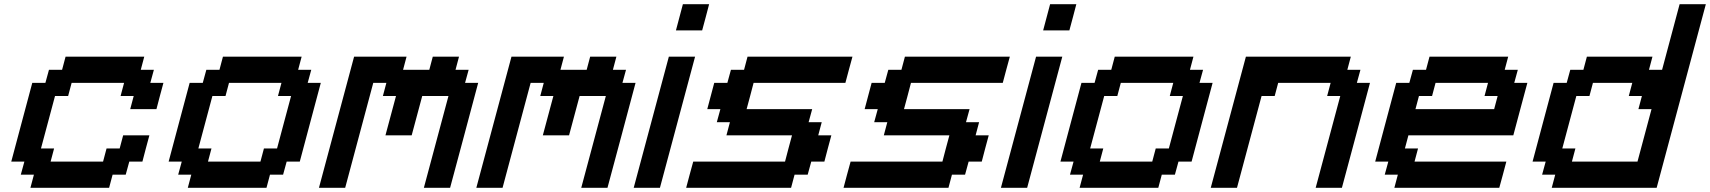

<svg xmlns="http://www.w3.org/2000/svg" viewBox="-20 -895 8149 915"><path d="M125 0H500L516.6 -62.5H579.1L596.2 -125H658.7Q664.1 -145.5 675 -187.3Q686 -229 691.9 -250H566.9L550.3 -187.5H487.8L471.2 -125H221.2L237.8 -187.5H175.3Q186.5 -229 208.7 -312.3Q231 -395.5 242.2 -437.5H304.7L321.3 -500H571.3L554.7 -437.5H617.2L600.6 -375H725.6Q731 -395.5 741.9 -437.3Q752.9 -479 758.8 -500H696.3L713.4 -562.5H650.9L667.5 -625H292.5L275.9 -562.5H213.4L196.3 -500H133.8Q117.2 -437.5 83.7 -312.5Q50.3 -187.5 33.7 -125H96.2L79.1 -62.5H141.6Z M875 0H1250L1266.6 -62.5H1329.1L1346.2 -125H1408.7Q1425.3 -187.5 1458.7 -312.5Q1492.2 -437.5 1508.8 -500H1446.3L1463.4 -562.5H1400.9L1417.5 -625H1042.5L1025.9 -562.5H963.4L946.3 -500H883.8Q867.2 -437.5 833.7 -312.5Q800.3 -187.5 783.7 -125H846.2L829.1 -62.5H891.6ZM1221.2 -125H971.2L987.8 -187.5H925.3Q936.5 -229 958.7 -312.3Q981 -395.5 992.2 -437.5H1054.7L1071.3 -500H1321.3L1304.7 -437.5H1367.2Q1356 -396 1333.7 -312.5Q1311.5 -229 1300.3 -187.5H1237.8Z M2000 0H2125Q2147.5 -83 2192.1 -250Q2236.8 -417 2258.8 -500H2196.3L2213.4 -562.5H2150.9L2167.5 -625H2042.5L2025.9 -562.5H1900.9L1917.5 -625H1667.5Q1639.6 -520.5 1583.7 -312.3Q1527.8 -104 1500 0H1625Q1647 -83 1691.9 -250Q1736.8 -417 1758.8 -500H1821.3L1804.7 -437.5H1867.2L1816.9 -250H1941.9L1992.2 -437.5H2117.2Z M2750 0H2875Q2897.5 -83 2942.1 -250Q2986.8 -417 3008.8 -500H2946.3L2963.4 -562.5H2900.9L2917.5 -625H2792.5L2775.9 -562.5H2650.9L2667.5 -625H2417.5Q2389.6 -520.5 2333.7 -312.3Q2277.8 -104 2250 0H2375Q2397 -83 2441.9 -250Q2486.8 -417 2508.8 -500H2571.3L2554.7 -437.5H2617.2L2566.9 -250H2691.9L2742.2 -437.5H2867.2Z M3000 0H3125Q3152.8 -104 3208.7 -312.3Q3264.6 -520.5 3292.5 -625H3167.5Q3139.6 -520.5 3083.7 -312.3Q3027.8 -104 3000 0ZM3201.2 -750H3326.2Q3332 -771 3343 -812.5Q3354 -854 3359.4 -875H3234.4Q3229 -854 3217.8 -812.5Q3206.5 -771 3201.2 -750Z M3250 0H3750L3766.6 -62.5H3829.1L3846.2 -125H3908.7Q3914.1 -145.5 3925 -187.3Q3936 -229 3941.9 -250H3879.4L3896 -312.5H3833.5L3850.6 -375H3538.1Q3543.9 -396 3554.9 -437.5Q3565.9 -479 3571.3 -500H4008.8Q4014.2 -520.5 4025.4 -562.3Q4036.6 -604 4042.5 -625H3542.5L3525.9 -562.5H3463.4L3446.3 -500H3383.8Q3378.4 -479 3367.2 -437.5Q3356 -396 3350.6 -375H3413.1L3396 -312.5H3458.5L3441.9 -250H3754.4Q3748.5 -229 3737.5 -187.3Q3726.6 -145.5 3721.2 -125H3283.7Q3277.8 -104 3266.6 -62.5Q3255.4 -21 3250 0Z M4000 0H4500L4516.6 -62.5H4579.1L4596.2 -125H4658.7Q4664.1 -145.5 4675 -187.3Q4686 -229 4691.9 -250H4629.4L4646 -312.5H4583.5L4600.6 -375H4288.1Q4293.9 -396 4304.9 -437.5Q4315.9 -479 4321.3 -500H4758.8Q4764.2 -520.5 4775.4 -562.3Q4786.6 -604 4792.5 -625H4292.5L4275.9 -562.5H4213.4L4196.3 -500H4133.8Q4128.4 -479 4117.2 -437.5Q4106 -396 4100.6 -375H4163.1L4146 -312.5H4208.5L4191.9 -250H4504.4Q4498.5 -229 4487.5 -187.3Q4476.6 -145.5 4471.2 -125H4033.7Q4027.8 -104 4016.6 -62.5Q4005.4 -21 4000 0Z M4750 0H4875Q4902.8 -104 4958.7 -312.3Q5014.6 -520.5 5042.5 -625H4917.5Q4889.6 -520.5 4833.7 -312.3Q4777.8 -104 4750 0ZM4951.2 -750H5076.2Q5082 -771 5093 -812.5Q5104 -854 5109.4 -875H4984.4Q4979 -854 4967.8 -812.5Q4956.5 -771 4951.2 -750Z M5125 0H5500L5516.6 -62.5H5579.1L5596.2 -125H5658.7Q5675.3 -187.5 5708.7 -312.5Q5742.2 -437.5 5758.8 -500H5696.3L5713.4 -562.5H5650.9L5667.5 -625H5292.5L5275.9 -562.5H5213.4L5196.3 -500H5133.8Q5117.2 -437.5 5083.7 -312.5Q5050.3 -187.5 5033.7 -125H5096.2L5079.1 -62.5H5141.6ZM5471.2 -125H5221.2L5237.8 -187.5H5175.3Q5186.5 -229 5208.7 -312.3Q5231 -395.5 5242.2 -437.5H5304.7L5321.3 -500H5571.3L5554.7 -437.5H5617.2Q5606 -396 5583.7 -312.5Q5561.5 -229 5550.3 -187.5H5487.8Z M6250 0H6375Q6397.5 -83 6442.1 -250Q6486.8 -417 6508.8 -500H6446.3L6463.4 -562.5H6400.9L6417.5 -625H5917.5Q5889.6 -520.5 5833.7 -312.3Q5777.8 -104 5750 0H5875L5992.2 -437.5H6054.7L6071.3 -500H6321.3L6304.7 -437.5H6367.2Z M6625 0H7125Q7130.9 -21 7142.1 -62.5Q7153.3 -104 7158.7 -125H6721.2L6737.8 -187.5H6675.3L6691.9 -250H7191.9Q7203.1 -292 7225.3 -375.2Q7247.6 -458.5 7258.8 -500H7196.3L7213.4 -562.5H7150.9L7167.5 -625H6792.5L6775.9 -562.5H6713.4L6696.3 -500H6633.8Q6617.2 -437.5 6583.7 -312.5Q6550.3 -187.5 6533.7 -125H6596.2L6579.1 -62.5H6641.6ZM7100.6 -375H6725.6L6742.2 -437.5H6804.7L6821.3 -500H7071.3L7054.7 -437.5H7117.2Z M7375 0H7875Q7914.1 -146 7992.2 -437.5Q8070.3 -729 8109.4 -875H7984.4L7900.9 -562.5H7838.4L7855 -625H7542.5L7525.9 -562.5H7463.4L7446.3 -500H7383.8Q7367.2 -437.5 7333.7 -312.5Q7300.3 -187.5 7283.7 -125H7346.2L7329.1 -62.5H7391.6ZM7783.7 -125H7471.2L7487.8 -187.5H7425.3Q7436.5 -229 7458.7 -312.3Q7481 -395.5 7492.2 -437.5H7554.7L7571.3 -500H7758.8L7742.2 -437.5H7804.7L7788.1 -375H7850.6Q7839.4 -333 7817.1 -249.8Q7794.9 -166.5 7783.7 -125Z"/></svg>

Font: Faithful 32x
Style: Oblique
Weight: 400
Foundry: Faithful Resource Pack
Version: Version 1.0; January 27, 2023